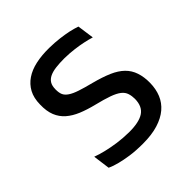

<svg xmlns="http://www.w3.org/2000/svg" viewBox="-145 -621 742 742"><g transform="rotate(-45 226.0 -250.0)"><path d="M49.8 -379.4Q50.3 -415 63.5 -439.5Q76.7 -463.9 100.1 -479.7Q123.5 -495.6 156.2 -502.7Q189 -509.8 229.5 -509.3Q260.3 -508.8 285.4 -505.6Q310.5 -502.4 329.1 -498.5Q350.6 -493.7 367.7 -487.8L377.4 -418.9Q359.9 -424.3 338.9 -428.7Q320.8 -432.6 296.1 -435.8Q271.5 -439 242.2 -439.5Q216.3 -439.5 196 -437Q175.8 -434.6 161.9 -428Q147.9 -421.4 140.6 -409.7Q133.3 -397.9 133.3 -377.9Q133.3 -359.9 138.2 -348.9Q143.1 -337.9 156.5 -328.9Q169.9 -319.8 193.4 -312Q216.8 -304.2 253.4 -294.9Q295.9 -283.7 325.7 -270.8Q355.5 -257.8 374.3 -239.5Q393.1 -221.2 401.6 -195.6Q410.2 -169.9 409.7 -137.7Q409.2 -105 398.2 -78.1Q387.2 -51.3 364.5 -32Q341.8 -12.7 307.1 -2Q272.5 8.8 224.6 8.8Q184.6 8.8 155 4.4Q125.5 0 105 -5.4Q81.5 -11.2 64.5 -19.5L55.2 -88.9Q75.7 -81.1 101.1 -75.2Q123 -69.8 152.6 -65.4Q182.1 -61 217.3 -60.5Q271.5 -60.1 297.9 -77.4Q324.2 -94.7 324.7 -135.7Q324.7 -151.4 320.3 -165.5Q315.9 -179.7 302.5 -190.2Q289.1 -200.7 264.4 -209.5Q239.7 -218.3 200.2 -228Q164.6 -236.8 136.2 -248.5Q107.9 -260.3 88.4 -277.3Q68.8 -294.4 58.8 -319.1Q48.8 -343.8 49.8 -379.4Z"/></g></svg>

Font: Mako
Style: Regular
Weight: 400
Designer: vernon adams
Foundry: vernon adams
Version: Version 1.000